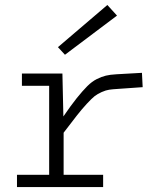

<svg xmlns="http://www.w3.org/2000/svg" viewBox="-20 -758 654 778"><path d="M214.8 -566.9 415 -737.8 454.1 -694.8 243.2 -536.1ZM48.8 -49.8H179.2V-410.2H68.8V-460H232.9L236.8 -286.1Q267.6 -331.1 291 -360.4Q314.5 -389.6 333.5 -408.7Q352.5 -427.7 372.1 -437.5Q391.6 -447.3 408.7 -451.4Q425.8 -455.6 451.2 -457L555.2 -462.9L558.1 -404.8L460 -397.9Q436 -396.5 422.6 -394.5Q409.2 -392.6 392.1 -385Q375 -377.4 363.5 -368.4Q352.1 -359.4 331.5 -337.2Q311 -314.9 291.5 -290Q272 -265.1 237.8 -220.2V-49.8H397.9V0H48.8Z"/></svg>

Font: IntelOne Mono Light
Style: Regular
Weight: 300
Designer: Fred Shallcrass
Foundry: Frere-Jones Type LLC
Version: Version 1.200;hotconv 1.1.0;makeotfexe 2.6.0;FJTRelease1.2